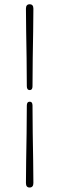

<svg xmlns="http://www.w3.org/2000/svg" viewBox="-20 -742 271 877"><path d="M128.5 -348.5Q128.5 -330.5 116 -330.5Q102.5 -330.5 102.5 -348.5Q102.5 -411.5 101.5 -476.2Q100.5 -541 99.5 -599.5Q98.5 -658 98.5 -702.5Q98.5 -722.5 115.5 -722.5Q132.5 -722.5 132.5 -702.5Q132.5 -658 131.5 -599.5Q130.5 -541 129.5 -476.2Q128.5 -411.5 128.5 -348.5ZM102.5 -260Q102.5 -277.5 116 -277.5Q128.5 -277.5 128.5 -260Q128.5 -196.5 129.5 -132Q130.5 -67.5 131.5 -9Q132.5 49.5 132.5 94Q132.5 114.5 115 114.5Q98.5 114.5 98.5 94Q98.5 49.5 99.5 -9Q100.5 -67.5 101.5 -132.2Q102.5 -197 102.5 -260Z"/></svg>

Font: Fraunces 144pt Soft Light
Style: Regular
Weight: 300
Version: Version 1.000;[0bf87f6ff]